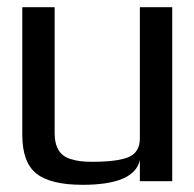

<svg xmlns="http://www.w3.org/2000/svg" viewBox="-20 -504 540 534"><path d="M210 10Q121 10 81.5 -21Q42 -52 42 -129V-484H132V-134Q132 -73 179 -61Q200 -54 236 -54Q309 -54 340 -68Q369 -82 369 -119V-484H459V0H369V-59Q354 10 210 10Z"/></svg>

Font: Gamestation Display
Style: Regular
Weight: 400
Designer: Jonas Hecksher
Foundry: Jonas Hecksher, Playtypeª, e-types AS
Version: Version 1.003